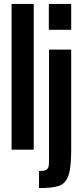

<svg xmlns="http://www.w3.org/2000/svg" viewBox="-20 -763 422 979"><path d="M39 -743H152V0H39ZM229 -743H343V-611H229ZM230 57V-510H343V2Q343 92 329 132Q315 172 282.5 184Q250 196 179 196V109Q203 109 213.5 104Q224 99 227 88.5Q230 78 230 57Z"/></svg>

Font: Saira ExtraCondensed
Style: Bold
Weight: 700
Width: 2
Designer: Hector Gatti with collaboration of the Omnibus-Type team
Foundry: Omnibus-Type
Version: Version 0.072; ttfautohint (v1.8)